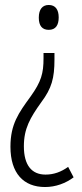

<svg xmlns="http://www.w3.org/2000/svg" viewBox="-20 -555 331 772"><path d="M216 -485C216 -516 203 -535 176 -535C151 -535 136 -518 136 -484C136 -451 150 -435 176 -435C204 -435 216 -454 216 -485ZM199 -316V-342H155V-321C155 -260 146 -227 103 -167C55 -101 22 -56 22 35C22 142 75 197 161 197C204 197 244 182 276 158L254 116C226 136 197 147 163 147C108 147 76 110 76 33C76 -38 101 -81 146 -144C188 -200 199 -241 199 -316Z"/></svg>

Font: Noto Sans Devanagari UI ExtraCondensed Light
Style: Regular
Weight: 300
Width: 2
Designer: Jelle Bosma - Monotype Design Team
Foundry: Monotype Imaging Inc.
Version: Version 2.004